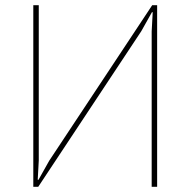

<svg xmlns="http://www.w3.org/2000/svg" viewBox="-20 -718 732 738"><path d="M108 0V-698H129V-101L125 -27H128L169 -100L565 -698H584V0H563V-597L567 -671H564L523 -598L127 0Z"/></svg>

Font: IBM Plex Sans Thin
Style: Regular
Weight: 250
Designer: Mike Abbink, Paul van der Laan, Pieter van Rosmalen
Foundry: Bold Monday
Version: Version 3.201